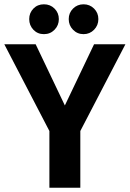

<svg xmlns="http://www.w3.org/2000/svg" viewBox="-28 -874 604 894"><path d="M346 0H202V-264L-8 -668H138L274 -383L410 -668H556L346 -264ZM108 -785Q108 -814 127.5 -834Q147 -854 176.5 -854Q206 -854 226 -834Q246 -814 246 -785Q246 -756 226 -735.5Q206 -715 176.5 -715Q147 -715 127.5 -735.5Q108 -756 108 -785ZM292 -785Q292 -814 312 -834Q332 -854 361 -854Q390 -854 410 -834Q430 -814 430 -785Q430 -756 410 -735.5Q390 -715 361 -715Q332 -715 312 -735.5Q292 -756 292 -785Z"/></svg>

Font: Rambla
Style: Bold
Weight: 700
Designer: Martin Sommaruga
Foundry: Martin Sommaruga
Version: Version 1.001